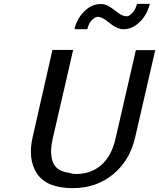

<svg xmlns="http://www.w3.org/2000/svg" viewBox="-20 -955 822 992"><path d="M369 -804 365 -808Q379 -860 415 -896Q451 -932 495 -934H509Q533 -932 564.5 -908Q596 -884 602 -881Q618 -871 635 -871Q646 -871 657 -882Q678 -898 688 -935H754Q740 -878 701.5 -841Q663 -804 618 -804Q584 -804 541 -840Q508 -868 485 -868Q473 -868 463 -858Q460 -857 459 -856H460Q440 -841 431 -804ZM149 -248 251 -697H358L252 -237Q241 -187 245 -154Q251 -72 337 -62Q354 -56 372 -56Q450 -56 503 -102Q556 -148 577 -239L682 -696H782L678 -244Q651 -126 564.5 -54.5Q478 17 355 17Q222 17 172 -57Q122 -131 149 -248Z"/></svg>

Font: Coval
Style: Italic
Weight: 400
Foundry: Context Ltd
Version: Version 001.000